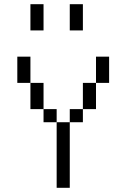

<svg xmlns="http://www.w3.org/2000/svg" viewBox="-20 -895 540 915"><path d="M187.5 -750H125V-875H187.5ZM62.5 -625H125V-500H62.5ZM125 -500H187.5V-375H125ZM187.5 -375H250V-312.5H187.5ZM250 -312.5H312.5V0H250ZM312.5 -375H375V-312.5H312.5ZM312.5 -875H375V-750H312.5ZM375 -500H437.5V-375H375ZM437.5 -625H500V-500H437.5Z"/></svg>

Font: ChillBitmapSE 16px
Style: Regular
Weight: 400
Designer: Designed by Warren2060
Foundry: ChillType
Version: Version 1.000